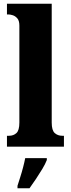

<svg xmlns="http://www.w3.org/2000/svg" viewBox="-20 -780 378 1021"><path d="M17 0V-58H28Q52 -58 67.5 -72.5Q83 -87 83 -128V-644Q83 -670 72 -682.5Q61 -695 47.5 -699Q34 -703 28 -703H17V-760H255V-128Q255 -87 271 -72.5Q287 -58 311 -58H320V0ZM73 208Q79 189 87.5 162.5Q96 136 103 109Q110 82 114 61H229V71Q221 92 205 118.5Q189 145 171 172Q153 199 137 221H73Z"/></svg>

Font: Noto Serif Lao Condensed Black
Style: Regular
Weight: 900
Width: 3
Designer: Monotype Design Team
Foundry: Monotype Imaging Inc.
Version: Version 2.003; ttfautohint (v1.8.4.7-5d5b)